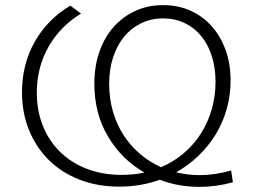

<svg xmlns="http://www.w3.org/2000/svg" viewBox="-20 -725 1010 751"><path d="M610 -71Q659 -92 698.5 -125.5Q738 -159 765.5 -202Q793 -245 808 -296.5Q823 -348 823 -405Q823 -460 808.5 -505.5Q794 -551 767 -584Q740 -617 702 -635Q664 -653 618 -653Q571 -653 532 -634Q493 -615 465.5 -581.5Q438 -548 422.5 -501Q407 -454 407 -397Q407 -340 421.5 -289.5Q436 -239 463 -197Q490 -155 527.5 -123Q565 -91 610 -71ZM446 5Q362 5 292 -22Q222 -49 172 -98Q122 -147 94 -215Q66 -283 66 -364Q66 -473 115.5 -561Q165 -649 255 -703L297 -672Q215 -622 169.5 -541.5Q124 -461 124 -363Q124 -291 148 -232Q172 -173 215.5 -130.5Q259 -88 320 -64.5Q381 -41 455 -41Q502 -41 545 -50Q456 -101 402.5 -191Q349 -281 349 -398Q349 -465 368.5 -521.5Q388 -578 423.5 -618.5Q459 -659 508.5 -682Q558 -705 618 -705Q677 -705 725.5 -683Q774 -661 808.5 -622Q843 -583 862.5 -529Q882 -475 882 -410Q882 -353 867 -299.5Q852 -246 824 -200Q796 -154 756.5 -116Q717 -78 669 -51Q715 -40 761 -40Q820 -40 884 -58L891 -12Q825 6 761 6Q719 6 680 -1Q641 -8 605 -22Q532 5 446 5Z"/></svg>

Font: Montserrat-Alt1 Light
Style: Regular
Weight: 300
Designer: Differentunic
Foundry: Differentunic
Version: Version 7.222